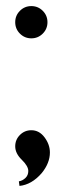

<svg xmlns="http://www.w3.org/2000/svg" viewBox="-20 -510 210 631"><path d="M45.5 -474.5Q61 -490 83 -490Q105 -490 120.5 -474.5Q136 -459 136 -437Q136 -415 120.5 -399.5Q105 -384 83 -384Q61 -384 45.5 -399.5Q30 -415 30 -437Q30 -459 45.5 -474.5ZM44 101 42 86Q54 84 63.5 75Q73 66 73 52Q73 36 51.5 15Q30 -6 30 -29Q30 -51 45.5 -66.5Q61 -82 83 -82Q109 -82 126.5 -58.5Q144 -35 144 -9Q144 26 117 59Q84 97 44 101Z"/></svg>

Font: kawoszeh
Style: Medium
Weight: 500
Version: Version 000.030